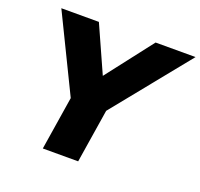

<svg xmlns="http://www.w3.org/2000/svg" viewBox="-123 -842 1023 980"><g transform="rotate(20 389.0 -352.5)"><path d="M205 0 263 -366 276 -239 49 -705H253L366 -453L561 -705H778L401 -239L455 -366L397 0Z"/></g></svg>

Font: Nunito Sans 7pt Black
Style: Italic
Weight: 900
Italic angle: -9°
Version: Version 3.101;gftools[0.9.27]